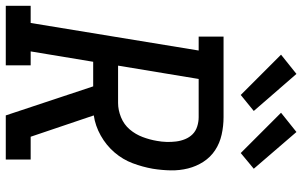

<svg xmlns="http://www.w3.org/2000/svg" viewBox="-214 -814 1021 648"><g transform="rotate(90 296.0 -490.5)"><path d="M-8 0V-84H50L143 -651H96V-735H368Q398 -735 427 -728.5Q456 -722 479.5 -706.5Q503 -691 518.5 -667Q534 -643 541 -615Q548 -587 547.5 -557Q547 -527 542 -496Q536 -462 523.5 -428.5Q511 -395 487 -367Q463 -339 430 -320.5Q397 -302 362 -297L434 -84H511V0H362L264 -295H181L146 -84H193V0ZM194 -379H320Q344 -379 368.5 -389Q393 -399 409.5 -418.5Q426 -438 435 -462Q444 -486 448 -510Q451 -526 451.5 -542.5Q452 -559 450 -575Q448 -591 442 -605.5Q436 -620 425.5 -630.5Q415 -641 399.5 -646Q384 -651 368 -651H239ZM489 -793 353 -929 418 -981 542 -837ZM293 -793 157 -929 222 -981 347 -837Z"/></g></svg>

Font: Iosevka Etoile Medium
Style: Italic
Weight: 500
Italic angle: -9°
Designer: Belleve Invis
Foundry: Belleve Invis
Version: Version 22.1.2; ttfautohint (v1.8.4)